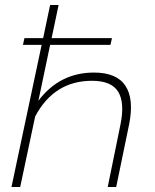

<svg xmlns="http://www.w3.org/2000/svg" viewBox="-20 -750 623 770"><path d="M357 -459Q448 -459 483 -406Q518 -353 498 -252L446 0H412L463 -250Q481 -338 454 -382Q427 -426 349 -426Q197 -426 121 -283L61 0H26L147 -570H72L78 -597H153L181 -730H215L187 -597H429L423 -570H181L134 -346Q219 -459 357 -459Z"/></svg>

Font: Raleway-v4020 ExtraLight
Style: Italic
Weight: 275
Italic angle: -12°
Designer: Matt McInerney, Pablo Impallari, Rodrigo Fuenzalida
Foundry: Matt McInerney, Pablo Impallari, Rodrigo Fuenzalida
Version: Version 4.020;PS 004.020;hotconv 1.0.88;makeotf.lib2.5.64775